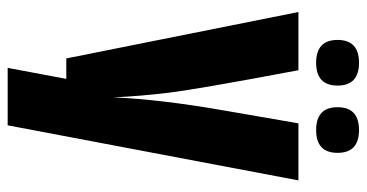

<svg xmlns="http://www.w3.org/2000/svg" viewBox="-242 -542 933 488"><g transform="rotate(90 224.0 -297.5)"><path d="M293 -590H438L298 149H152L180 0H128L10 -590H158Q206 -335 215 -261.5Q224 -188 227 -119Q232 -240 261 -405ZM368 -689.5Q368 -635 310 -635Q252 -635 252 -689.5Q252 -744 310 -744Q368 -744 368 -689.5ZM197 -689.5Q197 -635 139 -635Q81 -635 81 -689.5Q81 -744 139 -744Q197 -744 197 -689.5Z"/></g></svg>

Font: Khand
Style: Bold
Weight: 700
Designer: Devanagari: Sanchit Sawaria, Jyotish Sonowal; Latin: Satya Rajpurohit
Foundry: Indian Type Foundry
Version: Version 1.101;PS 1.0;hotconv 1.0.78;makeotf.lib2.5.61930; tt